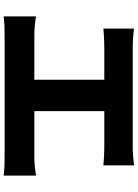

<svg xmlns="http://www.w3.org/2000/svg" viewBox="127 -882 746 1040"><g transform="rotate(90 500.0 -362.0)"><path d="M69 -184V-9C104 -13 142 -14 173 -14H832C857 -14 902 -13 931 -9V-184C905 -180 870 -175 832 -175H582V-554H778C807 -554 844 -552 876 -549V-715C845 -711 808 -708 778 -708H236C205 -708 161 -711 135 -715V-549C161 -552 205 -554 236 -554H412V-175H173C141 -175 102 -178 69 -184Z"/></g></svg>

Font: Noto Sans KR Black
Style: Regular
Weight: 900
Designer: Ryoko NISHIZUKA 西塚涼子 (kana, bopomofo & ideographs); Paul D. Hunt (Latin, Greek & Cyrillic); Sandoll Communications 산돌커뮤니
Foundry: Adobe
Version: Version 2.004;hotconv 1.0.118;makeotfexe 2.5.65603